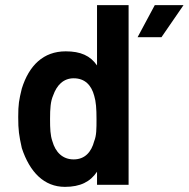

<svg xmlns="http://www.w3.org/2000/svg" viewBox="-20 -720 735 748"><path d="M481 0V-700H358V-465C332 -503 294 -520 236 -520C149 -520 93 -465 65 -375C54 -330 51 -314 51 -264C51 -212 54 -193 65 -143C96 -49 152 8 233 8C293 8 332 -12 358 -51V0ZM175 -256C175 -298 177 -325 187 -348C201 -388 227 -415 267 -415C311 -415 336 -388 347 -347C354 -324 356 -297 356 -256C356 -218 356 -192 347 -170C336 -128 311 -99 267 -99C224 -99 196 -127 184 -170C176 -193 175 -219 175 -256ZM516 -575H609L695 -700H583Z"/></svg>

Font: Vanilla Cream
Style: Bold
Weight: 700
Designer: Jeremy Tribby, Jinavaṁso
Foundry: Tribby Type
Version: Version 1.422;Glyphs 3.1.2 (3151)